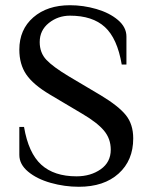

<svg xmlns="http://www.w3.org/2000/svg" viewBox="-20 -698 573 735"><path d="M54 -105V-212H72Q89 -112 138 -67.5Q187 -23 273 -23Q327 -23 365.5 -50Q404 -77 404 -125Q404 -167 378 -198Q352 -229 294 -263L171 -336Q107 -374 80.5 -413Q54 -452 54 -508Q54 -585 107.5 -631.5Q161 -678 248 -678Q299 -678 349 -663.5Q399 -649 431.5 -621.5Q464 -594 464 -558V-451H446Q429 -551 381.5 -594.5Q334 -638 248 -638Q202 -638 167 -610Q132 -582 132 -537Q132 -496 157.5 -469Q183 -442 243 -406L366 -333Q434 -292 462 -257Q490 -222 490 -168Q490 -84 434 -33.5Q378 17 282 17Q227 17 174 2Q121 -13 87.5 -41Q54 -69 54 -105Z"/></svg>

Font: ZCOOL XiaoWei
Style: Regular
Weight: 400
Version: Version 1.000